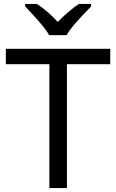

<svg xmlns="http://www.w3.org/2000/svg" viewBox="-20 -964 596 984"><path d="M323 0H233V-635H10V-714H545V-635H323ZM232 -784Q219 -807 197 -833.5Q175 -860 151 -886Q127 -912 109 -931V-944H169Q195 -927 223 -903Q251 -879 276 -852Q303 -879 331 -903Q359 -927 385 -944H447V-931Q428 -912 403.5 -886Q379 -860 356.5 -833.5Q334 -807 322 -784Z"/></svg>

Font: Noto Sans Old North Arabian
Style: Regular
Weight: 400
Designer: Monotype Design Team
Foundry: Monotype Imaging Inc.
Version: Version 2.001; ttfautohint (v1.8.4.7-5d5b)